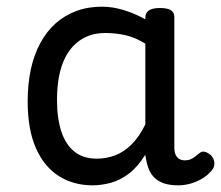

<svg xmlns="http://www.w3.org/2000/svg" viewBox="-20 -539 663 576"><path d="M258 17Q201 17 157 -10.5Q113 -38 88 -94Q63 -150 63 -235Q63 -287 72.5 -331Q82 -375 101 -410Q120 -445 147 -469Q174 -493 209 -506Q244 -519 286 -519Q318 -519 352 -508.5Q386 -498 416 -481V-486Q416 -501 427 -508Q438 -515 460 -515Q482 -515 492.5 -508.5Q503 -502 503 -488V-96Q503 -83 507 -74.5Q511 -66 518 -62Q525 -58 534 -58Q544 -58 550.5 -60.5Q557 -63 563.5 -68Q570 -73 579 -80Q586 -86 595 -83.5Q604 -81 613 -73Q622 -63 623 -52Q624 -41 619 -33Q608 -17 591 -6Q574 5 554.5 11Q535 17 515 17Q492 17 475 12Q458 7 446 -3.5Q434 -14 427.5 -29Q421 -44 418 -63Q418 -64 417 -67.5Q416 -71 416 -75Q393 -38 366.5 -18Q340 2 312 9.5Q284 17 258 17ZM151 -239Q151 -184 164 -144.5Q177 -105 203.5 -84Q230 -63 270 -63Q299 -63 325.5 -73Q352 -83 375 -106Q398 -129 416 -166V-408Q385 -427 356 -433.5Q327 -440 295 -440Q269 -440 247 -432Q225 -424 207 -408Q189 -392 176.5 -368Q164 -344 157.5 -312Q151 -280 151 -239Z"/></svg>

Font: Playwrite US Modern
Style: Regular
Weight: 400
Designer: Veronika Burian, José Scaglione
Foundry: TypeTogether
Version: Version 1.002